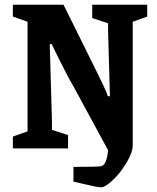

<svg xmlns="http://www.w3.org/2000/svg" viewBox="-20 -626 662 810"><path d="M369.1 -606H601.1V-556.2L540 -534.2V-14.2Q539.6 18.1 513.2 61.5Q486.8 105 455.3 134.5Q423.8 164.1 407.2 164.1Q397.9 164.1 380.9 160.9Q363.8 157.7 331.5 149.9Q299.3 142.1 290 140.1V78.1Q390.6 78.1 405.8 75.2Q430.2 71.3 436 7.8L292 -257.8Q275.4 -285.6 252 -331.3Q228.5 -377 213.4 -408.2L198.2 -439.9H189.9L199.2 -113.8V-78.1L267.1 -56.2V0H34.2V-49.8L96.2 -71.8V-534.2L34.2 -556.2V-606H248L388.2 -323.2Q424.8 -250 435.1 -220.2H443.8L436 -492.2V-527.8L369.1 -549.8Z"/></svg>

Font: Grenze SemiBold
Style: Regular
Weight: 600
Designer: Renata Polastri
Foundry: Omnibus-Type
Version: Version 1.002;PS 001.002;hotconv 1.0.88;makeotf.lib2.5.64775